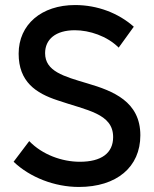

<svg xmlns="http://www.w3.org/2000/svg" viewBox="-20 -731 612 762"><path d="M293 11C443 11 537 -68 537 -194C537 -328 429 -370 327 -400C233 -428 159 -448 159 -520C159 -575 201 -611 277 -611C335 -611 405 -588 451 -542L511 -625C450 -679 367 -711 278 -711C145 -711 54 -634 54 -518C54 -406 123 -361 208 -333C324 -293 429 -281 429 -187C429 -123 382 -89 297 -89C226 -89 148 -117 96 -171L34 -89C99 -27 197 11 293 11Z"/></svg>

Font: Fixel Text Medium
Style: Regular
Weight: 500
Width: 4
Designer: AlfaBravo + MacPaw
Foundry: Kyrylo Tkachov, Marchela Mozhyna, Serhii Makarenko, Maria Weinstein, Zakhar Kryvoshyya
Version: Version 1.211